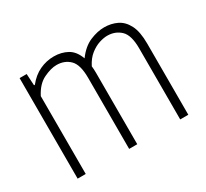

<svg xmlns="http://www.w3.org/2000/svg" viewBox="-115 -721 961 894"><g transform="rotate(-30 365.0 -274.0)"><path d="M70 0V-540.5H108L111.5 -478H116Q145 -514.5 181.5 -531.5Q218 -548.5 257.5 -548.5Q298 -548.5 330 -531Q362 -513.5 378 -469Q411.5 -514.5 451.8 -531.5Q492 -548.5 528.5 -548.5Q566 -548.5 597 -533.5Q628 -518.5 646.5 -482.5Q665 -446.5 665 -383V0H621.5V-382.5Q621.5 -453.5 592.8 -480.5Q564 -507.5 521.5 -507.5Q502.5 -507.5 478.2 -499.8Q454 -492 430 -473.2Q406 -454.5 388.5 -420Q390.5 -403 390.5 -383.5V0H347V-382.5Q347 -453.5 319.2 -480.5Q291.5 -507.5 249 -507.5Q218.5 -507.5 179 -488.5Q139.5 -469.5 113.5 -418.5V0Z"/></g></svg>

Font: Encode Sans Condensed Condensed ExtraLight
Style: Regular
Weight: 200
Width: 3
Designer: Multiple Designers
Foundry: Impallari Type
Version: Version 3.000; ttfautohint (v1.8.3) -l 8 -r 50 -G 200 -x 14 